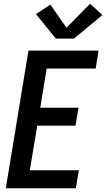

<svg xmlns="http://www.w3.org/2000/svg" viewBox="-20 -1005 567 1025"><path d="M11 0 132 -735H506L491 -639H229L195 -430H399L383 -334H179L139 -96H401L385 0ZM278 -799 172 -930 249 -980 335 -857 461 -985 527 -925 375 -799Z"/></svg>

Font: Iosevka SS04 Oblique
Style: Bold
Weight: 700
Italic angle: -9°
Monospace: yes
Designer: Belleve Invis
Foundry: Belleve Invis
Version: Version 19.0.0; ttfautohint (v1.8.4)